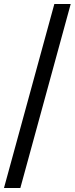

<svg xmlns="http://www.w3.org/2000/svg" viewBox="-20 -828 376 968"><path d="M0 120 254 -808H336.5L82.5 120Z"/></svg>

Font: Encode Sans SemiExpanded SemiExpanded
Style: Regular
Weight: 400
Width: 6
Designer: Multiple Designers
Foundry: Impallari Type
Version: Version 3.000; ttfautohint (v1.8.3) -l 8 -r 50 -G 200 -x 14 